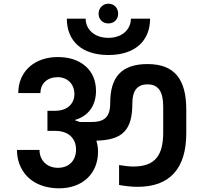

<svg xmlns="http://www.w3.org/2000/svg" viewBox="-20 -1031 1106 1040"><path d="M101 -110C138 -47 210 -11 301 -11C425 -11 511 -89 511 -209C511 -230 508 -250 502 -269C646 -273 697 -327 697 -473C697 -540 724 -574 779 -574C840 -574 864 -532 864 -453V-314C864 -191 822 -129 702 -129C681 -129 655 -132 625 -137V-29C665 -22 698 -19 725 -19C901 -19 989 -119 989 -310V-437C989 -600 927 -684 779 -684C635 -684 577 -610 577 -474C577 -395 545 -370 472 -370H413C402 -374 394 -377 388 -378V-382C460 -403 500 -461 500 -538C500 -594 481 -639 444 -672C406 -705 356 -722 293 -722C167 -722 79 -644 79 -527H199C199 -579 237 -613 292 -613C344 -613 383 -577 383 -521C383 -469 344 -431 280 -431H237V-322H280C355 -322 392 -277 392 -221C392 -162 354 -122 294 -122C234 -122 194 -163 194 -219H72C72 -178 82 -141 101 -110ZM342 -930C342 -810 422 -733 567 -733C712 -733 793 -810 793 -930H689C689 -873 643 -826 567 -826C490 -826 444 -873 444 -930ZM514 -957C514 -926 536 -904 567 -904C598 -904 620 -926 620 -957C620 -988 598 -1011 567 -1011C538 -1011 514 -988 514 -957Z"/></svg>

Font: Poppins SemiBold
Style: Regular
Weight: 600
Designer: Ninad Kale (Devanagari), Jonny Pinhorn (Latin)
Foundry: Indian Type Foundry
Version: 4.004